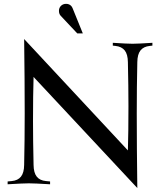

<svg xmlns="http://www.w3.org/2000/svg" viewBox="-20 -954 829 994"><path d="M690.9 19.5 153.8 -555.7Q150.9 -460.4 150.9 -328.1Q150.9 -227.1 153.8 -100.1Q154.3 -59.6 170.2 -39.6Q186 -19.5 218.3 -16.6L239.3 -14.6V0Q157.7 -4.9 129.4 -4.9Q101.1 -4.9 19.5 0V-14.6L40.5 -16.6Q72.8 -19.5 88.6 -39.6Q104.5 -59.6 105 -100.1Q107.9 -227.1 107.9 -366.2Q107.9 -537.1 105 -752L642.1 -175.3Q645 -270.5 645 -403.8Q645 -505.4 642.1 -632.3Q641.6 -672.9 625.7 -692.9Q609.9 -712.9 577.6 -716.3L564 -717.8V-732.4Q638.7 -727.5 666.5 -727.5Q694.3 -727.5 769 -732.4V-717.8L755.4 -716.3Q723.1 -712.9 707.3 -692.9Q691.4 -672.9 690.9 -632.3Q688 -505.4 688 -366.2Q688 -195.3 690.9 19.5ZM408.7 -781.2H379.9L294.4 -872.1Q285.2 -881.8 285.2 -897.9Q285.2 -913.6 295.7 -923.8Q306.2 -934.1 322.3 -934.1Q337.9 -934.1 348.1 -923.8Q352.5 -919.4 356 -911.1Z"/></svg>

Font: Flanker
Style: Regular
Weight: 400
Designer: Flanker
Foundry: Flanker
Version: Version 2.027